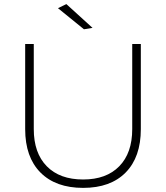

<svg xmlns="http://www.w3.org/2000/svg" viewBox="-20 -914 811 938"><path d="M304.2 -894 432.1 -777.8 390.1 -771 263.2 -874ZM145 -283.2Q145 -166.5 208.5 -101.8Q272 -37.1 386.2 -37.1Q499.5 -37.1 562.7 -101.8Q626 -166.5 626 -283.2V-699.2H668V-283.2Q668 -146.5 594 -71.3Q520 3.9 386.2 3.9Q252 3.9 177.5 -71.3Q103 -146.5 103 -283.2V-699.2H145Z"/></svg>

Font: Montserrat-Arabic ExtraLight
Style: Regular
Weight: 275
Designer: Mohamed Gaber
Foundry: Kief Type Foundry
Version: Version 5.008;PS 005.008;hotconv 1.0.88;makeotf.lib2.5.64775